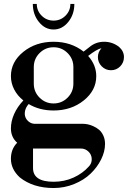

<svg xmlns="http://www.w3.org/2000/svg" viewBox="-20 -739 647 971"><path d="M251 211.9Q147.5 211.9 80.1 158.2Q35.2 116.7 35.2 64Q35.2 14.6 66.9 -17.1Q35.2 -45.4 35.2 -89.8Q35.2 -125.5 51.5 -162.4Q67.9 -199.2 98.1 -231Q68.4 -254.4 51.8 -286.4Q35.2 -318.4 35.2 -354Q35.2 -426.3 98.4 -477.1Q161.6 -527.8 251 -527.8Q339.4 -527.8 402.8 -478Q430.2 -500 431.2 -500Q463.4 -527.8 506.8 -527.8Q548.3 -527.8 582 -502Q606.9 -480 606.9 -450.2Q606.9 -422.9 587.9 -403.3Q568.8 -383.8 541 -383.8Q514.2 -383.8 494.6 -403.3Q475.1 -422.9 475.1 -450.2Q475.1 -475.6 493.2 -495.1Q470.7 -491.2 425.8 -456.1Q466.8 -410.2 466.8 -354Q466.8 -281.7 403.6 -231Q340.3 -180.2 251 -180.2Q179.7 -180.2 125 -212.9Q110.4 -196.3 106.7 -178Q103 -159.7 108.9 -145.5Q114.7 -131.3 127.7 -122.1Q140.6 -112.8 157.2 -112.8H399.9Q410.2 -112.8 423.1 -110.4Q436 -107.9 451.9 -100.8Q467.8 -93.8 480.7 -83Q493.7 -72.3 502.4 -53.5Q511.2 -34.7 511.2 -11.2Q511.2 27.3 491.5 67.1Q471.7 106.9 438.2 139.2Q404.8 171.4 355.2 191.7Q305.7 211.9 251 211.9ZM146 -719.2Q146 -666 176.8 -627.9Q207.5 -589.8 251 -589.8Q294.4 -589.8 325.2 -627.9Q356 -666 356 -719.2H335.9Q335.9 -684.1 311 -659.4Q286.1 -634.8 251 -634.8Q215.8 -634.8 190.9 -659.4Q166 -684.1 166 -719.2ZM147 110.8Q147 180.2 251 180.2Q305.2 180.2 351.6 159.2Q397.9 138.2 429.2 103Q441.4 90.3 443.4 74Q445.3 57.6 439.2 44.2Q433.1 30.8 419.7 21.5Q406.2 12.2 389.2 12.2H147ZM150.9 -315.9Q150.9 -274.4 180.2 -245.1Q209.5 -215.8 251 -215.8Q292.5 -215.8 321.8 -245.1Q351.1 -274.4 351.1 -315.9V-399.9Q351.1 -441.4 321.8 -470.7Q292.5 -500 251 -500Q209.5 -500 180.2 -470.7Q150.9 -441.4 150.9 -399.9Z"/></svg>

Font: Fin Serif Display
Style: Italic
Weight: 400
Designer: J. Blake Harris
Version: Version 1.006;FEAKit 1.0